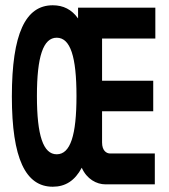

<svg xmlns="http://www.w3.org/2000/svg" viewBox="-20 -699 640 728"><path d="M180 9C228 9 264 -14 290 -63C309 -20 346 0 380 0H567V-117H398C384 -117 367 -127 367 -159V-277H561V-393H367V-553H569V-670H276V-629C252 -663 220 -679 180 -679C77 -679 25 -572 25 -333C25 -98 77 9 180 9ZM120 -335C120 -485 144 -556 195 -556C247 -556 270 -484 270 -335C270 -186 247 -114 195 -114C144 -114 120 -185 120 -335Z"/></svg>

Font: LT Wave Mono Bold
Style: Regular
Weight: 700
Designer: Daniel Lyons
Version: Version 2.5 (Glyphs App)